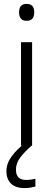

<svg xmlns="http://www.w3.org/2000/svg" viewBox="-20 -749 273 987"><path d="M117 -729Q156 -729 156 -686Q156 -642 117 -642Q78 -642 78 -686Q78 -729 117 -729ZM145 -532V0H88V-532ZM62 123Q62 176 114 176Q129 176 141 174Q153 172 162 170V210Q150 213 136.5 215.5Q123 218 106 218Q62 218 37.5 195.5Q13 173 13 130Q13 91 40.5 54Q68 17 109 -13L142 0Q108 30 85 59.5Q62 89 62 123Z"/></svg>

Font: Noto Sans Lao Light
Style: Regular
Weight: 300
Designer: Monotype Design Team
Foundry: Monotype Imaging Inc.
Version: Version 2.003; ttfautohint (v1.8.4.7-5d5b)